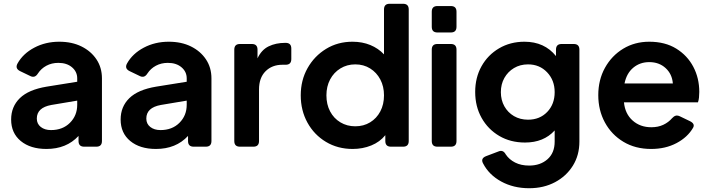

<svg xmlns="http://www.w3.org/2000/svg" viewBox="-20 -777 3762 1017"><path d="M226 12Q141 12 90 -30Q39 -72 39 -144Q39 -212 85 -257Q131 -302 227 -318L389 -344V-362Q389 -397 361.5 -420.5Q334 -444 289 -444Q254 -444 226 -429Q198 -414 181 -388Q165 -362 141 -374L87 -400Q58 -414 73 -441Q102 -493 161.5 -524.5Q221 -556 294 -556Q361 -556 411.5 -531Q462 -506 491 -462.5Q520 -419 520 -362V-30Q520 0 490 0H426Q396 0 396 -30V-57Q332 12 226 12ZM175 -149Q175 -121 196 -104.5Q217 -88 250 -88Q312 -88 350.5 -126.5Q389 -165 389 -222V-244L252 -221Q175 -207 175 -149Z M806 12Q721 12 670 -30Q619 -72 619 -144Q619 -212 665 -257Q711 -302 807 -318L969 -344V-362Q969 -397 941.5 -420.5Q914 -444 869 -444Q834 -444 806 -429Q778 -414 761 -388Q745 -362 721 -374L667 -400Q638 -414 653 -441Q682 -493 741.5 -524.5Q801 -556 874 -556Q941 -556 991.5 -531Q1042 -506 1071 -462.5Q1100 -419 1100 -362V-30Q1100 0 1070 0H1006Q976 0 976 -30V-57Q912 12 806 12ZM755 -149Q755 -121 776 -104.5Q797 -88 830 -88Q892 -88 930.5 -126.5Q969 -165 969 -222V-244L832 -221Q755 -207 755 -149Z M1251 0Q1221 0 1221 -30V-514Q1221 -544 1251 -544H1314Q1344 -544 1344 -514V-468Q1365 -513 1403 -531.5Q1441 -550 1491 -550H1493Q1523 -550 1523 -520V-464Q1523 -434 1493 -434H1476Q1421 -434 1386.5 -399.5Q1352 -365 1352 -303V-30Q1352 0 1322 0Z M1848 12Q1769 12 1706.5 -25.5Q1644 -63 1608.5 -127.5Q1573 -192 1573 -272Q1573 -352 1609 -416Q1645 -480 1707 -518Q1769 -556 1847 -556Q1899 -556 1941.5 -538.5Q1984 -521 2014 -489V-727Q2014 -757 2044 -757H2115Q2145 -757 2145 -727V-30Q2145 0 2115 0H2051Q2021 0 2021 -30V-61Q1992 -25 1946.5 -6.5Q1901 12 1848 12ZM1862 -108Q1906 -108 1940.5 -129Q1975 -150 1994.5 -187Q2014 -224 2014 -272Q2014 -319 1994.5 -356Q1975 -393 1940.5 -414.5Q1906 -436 1862 -436Q1818 -436 1783 -414.5Q1748 -393 1728.5 -356Q1709 -319 1709 -272Q1709 -224 1728.5 -187Q1748 -150 1783 -129Q1818 -108 1862 -108Z M2297 -605Q2267 -605 2267 -635V-715Q2267 -745 2297 -745H2368Q2398 -745 2398 -715V-635Q2398 -605 2368 -605ZM2297 0Q2267 0 2267 -30V-514Q2267 -544 2297 -544H2368Q2398 -544 2398 -514V-30Q2398 0 2368 0Z M2783 220Q2700 220 2635 184.5Q2570 149 2539 89Q2524 62 2555 50L2621 25Q2645 15 2659 41Q2677 68 2708.5 84Q2740 100 2783 100Q2842 100 2880 66.5Q2918 33 2918 -27V-86Q2860 -22 2761 -22Q2684 -22 2624.5 -57Q2565 -92 2531 -152.5Q2497 -213 2497 -290Q2497 -366 2530.5 -426Q2564 -486 2623.5 -521Q2683 -556 2758 -556Q2864 -556 2925 -480V-514Q2925 -544 2955 -544H3019Q3049 -544 3049 -514V-27Q3049 45 3014.5 100.5Q2980 156 2920 188Q2860 220 2783 220ZM2777 -143Q2839 -143 2878.5 -184Q2918 -225 2918 -289Q2918 -352 2878 -394Q2838 -436 2777 -436Q2735 -436 2702.5 -416.5Q2670 -397 2651.5 -364Q2633 -331 2633 -289Q2633 -247 2651.5 -214Q2670 -181 2702.5 -162Q2735 -143 2777 -143Z M3429 12Q3345 12 3282 -26Q3219 -64 3184 -128.5Q3149 -193 3149 -273Q3149 -354 3184.5 -418Q3220 -482 3281 -519Q3342 -556 3419 -556Q3503 -556 3562 -519.5Q3621 -483 3652.5 -423Q3684 -363 3684 -290Q3684 -275 3682.5 -260.5Q3681 -246 3677 -235H3285Q3291 -174 3331 -138.5Q3371 -103 3430 -103Q3466 -103 3493.5 -116Q3521 -129 3540 -151Q3549 -161 3558.5 -164Q3568 -167 3581 -161L3635 -135Q3663 -121 3651 -100Q3622 -50 3563.5 -19Q3505 12 3429 12ZM3419 -448Q3370 -448 3334.5 -418.5Q3299 -389 3288 -335H3544Q3540 -385 3505.5 -416.5Q3471 -448 3419 -448Z"/></svg>

Font: Pitagon Sans Text
Style: Bold
Weight: 700
Designer: Travis Tran
Foundry: Pitagon
Version: Version 1.001; ttfautohint (v1.8.4.7-5d5b);gftools[0.9.26]